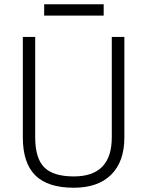

<svg xmlns="http://www.w3.org/2000/svg" viewBox="-20 -873 689 900"><path d="M326 7Q204 7 145.5 -51Q87 -109 87 -229V-700H145V-229Q145 -131 187.5 -88.5Q230 -46 326 -46Q504 -46 504 -229V-700H563V-229Q563 -172 547.5 -128.5Q532 -85 501.5 -54.5Q471 -24 427 -8.5Q383 7 326 7ZM466 -853V-800H187V-853Z"/></svg>

Font: Pathway Extreme 8pt Thin 12pt
Style: Regular
Weight: 100
Version: Version 1.001;gftools[0.9.26]